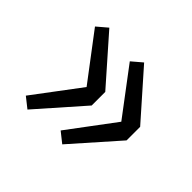

<svg xmlns="http://www.w3.org/2000/svg" viewBox="-105 -627 689 689"><g transform="rotate(45 239.5 -282.0)"><path d="M99.6 -74 252.3 -247.3V-316.2L99.6 -489.6L60.2 -456.1L192.5 -281.3L60.2 -105.2ZM276.2 -74 429.4 -247.3V-316.2L276.2 -489.6L236.9 -456.1L368.6 -281.3L236.9 -105.2Z"/></g></svg>

Font: Source Han Sans JP VF
Style: Regular
Weight: 250
Designer: Ryoko NISHIZUKA 西塚涼子 (kana, bopomofo & ideographs); Paul D. Hunt (Latin, Greek & Cyrillic); Sandoll Communications 산돌커뮤니
Foundry: Adobe
Version: Version 2.004;hotconv 1.0.118;makeotfexe 2.5.65603